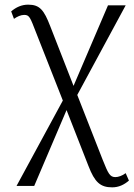

<svg xmlns="http://www.w3.org/2000/svg" viewBox="-20 -559 577 825"><path d="M51 240H127L266 -86L360 154C387 224 411 246 462 246C490 246 513 235 534 217L520 185C506 196 488 202 476 202C452 202 445 187 421 127L312 -151L520 -536H444L296 -190L196 -446C169 -516 151 -539 101 -539C73 -539 49 -528 28 -510L40 -478C54 -488 70 -495 84 -495C107 -495 110 -483 135 -419L250 -127Z"/></svg>

Font: Noto Serif Light
Style: Regular
Weight: 300
Designer: Monotype Design Team
Foundry: Monotype Imaging Inc.
Version: Version 2.013